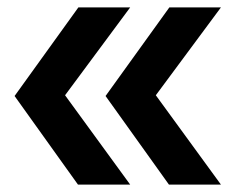

<svg xmlns="http://www.w3.org/2000/svg" viewBox="-20 -540 640 520"><path d="M578.4 -40H437.6L265.9 -280L438.7 -520H578.4L402 -282ZM332.6 -40H191.2L19.5 -280L192.3 -520H332.6L156.2 -282Z"/></svg>

Font: Maple Mono
Style: Regular
Weight: 400
Monospace: yes
Designer: subframe7536
Version: Version 7.300